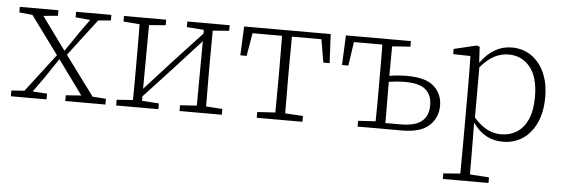

<svg xmlns="http://www.w3.org/2000/svg" viewBox="-48 -643 3021 1030"><g transform="rotate(5 1462.5 -127.5)"><path d="M325 -452V-482H515V-452L447 -446L296 -248L453 -36L525 -31V0H309V-31L392 -37L258 -221L187 -115L130 -36L208 -31V0H16V-31L86 -36L243 -241L93 -445L22 -452V-482H230V-452L152 -445L281 -268L351 -371L404 -445Z M924 -452V-482H1152V-452L1064 -445Q1064 -405 1063.5 -356.5Q1063 -308 1063 -268V-214Q1063 -174 1063.5 -126Q1064 -78 1064 -37L1152 -31V0H924V-31L1014 -37L1016 -384L870 -224L719 -61V-37L810 -31V0H583V-31L670 -37Q671 -78 671 -126Q671 -174 671 -214V-268Q671 -308 671 -356.5Q671 -405 670 -445L583 -452V-482H810V-452L721 -445L719 -102L862 -259L1016 -425V-445Z M1223 -326 1230 -482H1696L1704 -326H1670L1649 -450H1490Q1490 -410 1489.5 -359.5Q1489 -309 1489 -268V-214Q1489 -174 1489.5 -126Q1490 -78 1490 -37L1586 -31V0H1340V-31L1437 -37Q1437 -78 1437.5 -126Q1438 -174 1438 -214V-268Q1438 -309 1437.5 -359.5Q1437 -410 1437 -450H1278L1257 -326Z M2029 -214Q2029 -174 2029.5 -123.5Q2030 -73 2030 -32H2112Q2189 -32 2225 -61Q2261 -90 2261 -148Q2261 -203 2227 -232Q2193 -261 2116 -261Q2092 -261 2070.5 -259Q2049 -257 2029 -254ZM1771 -322 1778 -482H2128V-452L2030 -445Q2030 -409 2029.5 -366.5Q2029 -324 2029 -286Q2051 -290 2075.5 -292Q2100 -294 2125 -294Q2225 -294 2269.5 -253.5Q2314 -213 2314 -150Q2314 -85 2268 -42.5Q2222 0 2122 0H1883V-31L1977 -37Q1978 -78 1978 -126Q1978 -174 1978 -214V-268Q1978 -309 1978 -359.5Q1978 -410 1977 -450H1824L1805 -322Z M2657 -456Q2617 -456 2580.5 -437Q2544 -418 2506 -374V-103Q2542 -63 2577 -44.5Q2612 -26 2655 -26Q2700 -26 2737 -49Q2774 -72 2795.5 -119.5Q2817 -167 2817 -242Q2817 -348 2772.5 -402Q2728 -456 2657 -456ZM2665 13Q2616 13 2576 -8.5Q2536 -30 2504 -76L2505 28Q2505 68 2505.5 115Q2506 162 2506 203L2609 210V240H2363V210L2454 203Q2454 162 2454.5 114.5Q2455 67 2455 26V-262Q2455 -309 2454.5 -350.5Q2454 -392 2453 -430L2360 -432V-460L2482 -489L2498 -484L2503 -398Q2573 -495 2671 -495Q2730 -495 2775 -464.5Q2820 -434 2846 -378Q2872 -322 2872 -245Q2872 -165 2845.5 -107Q2819 -49 2772.5 -18Q2726 13 2665 13Z"/></g></svg>

Font: Source Serif 4 SmText Light
Style: Regular
Weight: 300
Designer: Frank Grießhammer
Foundry: Adobe
Version: Version 4.005;hotconv 1.1.0;makeotfexe 2.6.0